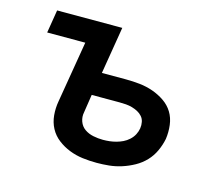

<svg xmlns="http://www.w3.org/2000/svg" viewBox="-81 -626 862 740"><g transform="rotate(15 350.0 -256.0)"><path d="M360 8Q331 8 303.5 4.5Q276 1 250.5 -9Q225 -19 203.5 -35.5Q182 -52 169.5 -75.5Q157 -99 154.5 -127Q152 -155 157 -183L198 -428H46L61 -520H321L290 -332H386Q414 -332 441.5 -329Q469 -326 494.5 -317Q520 -308 542 -293Q564 -278 577.5 -256Q591 -234 594.5 -206Q598 -178 594 -150Q589 -125 578 -101Q567 -77 549 -58Q531 -39 507.5 -26Q484 -13 459 -5Q434 3 409 5.5Q384 8 360 8ZM360 -84Q374 -84 387 -85.5Q400 -87 413 -90.5Q426 -94 438.5 -100Q451 -106 462 -116Q473 -126 479.5 -138.5Q486 -151 488 -164Q490 -177 487.5 -189.5Q485 -202 477 -211Q469 -220 458.5 -225.5Q448 -231 436 -234.5Q424 -238 411 -239Q398 -240 385 -240H274L263 -168Q259 -149 265.5 -131Q272 -113 287 -102.5Q302 -92 321.5 -88Q341 -84 360 -84Z"/></g></svg>

Font: Iosevka Aile Semibold
Style: Italic
Weight: 600
Italic angle: -9°
Designer: Belleve Invis
Foundry: Belleve Invis
Version: Version 31.1.0; ttfautohint (v1.8.4)